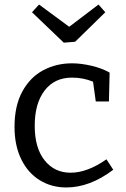

<svg xmlns="http://www.w3.org/2000/svg" viewBox="-20 -817 553 846"><path d="M479 -69Q376 9 272 9Q207 9 155 -23Q103 -55 73.5 -115.5Q44 -176 44 -258Q44 -351 78.5 -414Q113 -477 170.5 -507.5Q228 -538 297 -538Q338 -538 384 -527Q430 -516 463 -497L460 -370H402L390 -457Q347 -475 297 -475Q220 -475 176.5 -418Q133 -361 133 -263Q133 -165 176.5 -110.5Q220 -56 291 -56Q365 -56 449 -115ZM285 -699 414 -797 444 -763 311 -633 261 -629 121 -763 152 -797Z"/></svg>

Font: Bitter Pro
Style: Regular
Weight: 400
Designer: Sol Matas, and Bitter project Authors
Foundry: Sol Matas
Version: Version 1.010